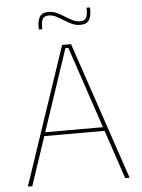

<svg xmlns="http://www.w3.org/2000/svg" viewBox="-55 -844 659 888"><g transform="rotate(-5 274.0 -400.0)"><path d="M38 0 253 -639H294.5L510.5 0H490L280.5 -623H267L58.5 0ZM127 -226V-243.5H421V-226ZM345 -724Q324.5 -724 306.2 -732.5Q288 -741 271 -752Q254 -763 237.2 -771.5Q220.5 -780 203 -780Q184 -780 176 -768.5Q168 -757 168 -735V-719.5H152V-735.5Q152 -762 163 -779.2Q174 -796.5 203.5 -796.5Q224 -796.5 242 -788Q260 -779.5 277 -768.5Q294 -757.5 311 -749Q328 -740.5 345.5 -740.5Q364.5 -740.5 372.5 -752.2Q380.5 -764 380.5 -785.5V-800.5H396.5V-784.5Q396.5 -758.5 385.5 -741.2Q374.5 -724 345 -724Z"/></g></svg>

Font: Anek Telugu Medium Thin
Style: Regular
Weight: 250
Version: Version 1.003